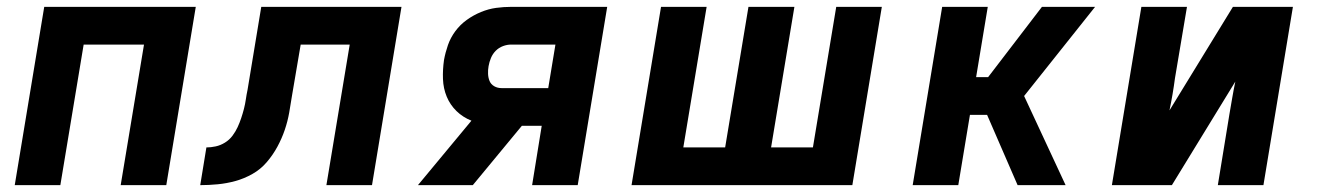

<svg xmlns="http://www.w3.org/2000/svg" viewBox="-20 -540 3840 560"><path d="M23 0 109 -520H551L465 0H332L400 -410H224L156 0Z M932 0 1000 -410H857L832 -263Q828 -237 823.5 -211.5Q819 -186 810.5 -161Q802 -136 789 -112Q776 -88 758 -67Q740 -46 716 -32.5Q692 -19 666.5 -12Q641 -5 615 -2.5Q589 0 564 0L582 -110Q595 -110 609 -113Q623 -116 636 -124Q649 -132 658 -144Q667 -156 673 -169Q679 -182 683.5 -195.5Q688 -209 691.5 -222.5Q695 -236 697 -250Q699 -264 702 -278L742 -520H1151L1065 0Z M1359 0H1199L1355 -188Q1330 -198 1311.5 -216Q1293 -234 1283 -258Q1273 -282 1272 -309.5Q1271 -337 1275 -365Q1279 -387 1286.5 -408.5Q1294 -430 1308 -449Q1322 -468 1341.5 -482Q1361 -496 1383 -505Q1405 -514 1427 -517Q1449 -520 1471 -520H1751L1665 0H1532L1560 -173H1502ZM1443 -283H1579L1600 -410H1471Q1459 -410 1447 -405.5Q1435 -401 1426 -392Q1417 -383 1412 -371Q1407 -359 1405 -347Q1403 -336 1403.5 -324.5Q1404 -313 1408 -303.5Q1412 -294 1421.5 -288.5Q1431 -283 1443 -283Z M1822 0 1908 -520H2041L1973 -110H2095L2163 -520H2297L2229 -110H2351L2419 -520H2552L2466 0Z M2642 0 2728 -520H2861L2827 -315H2862L3019 -520H3174L2967 -260L3088 0H2948L2859 -205H2809L2775 0Z M3223 0 3309 -520H3442L3407 -312Q3404 -289 3400 -265.5Q3396 -242 3391 -218L3576 -520H3751L3665 0H3532L3566 -208Q3570 -231 3574 -254.5Q3578 -278 3583 -302L3398 0Z"/></svg>

Font: Iosevka Aile Extrabold Oblique
Style: Regular
Weight: 800
Italic angle: -9°
Designer: Belleve Invis
Foundry: Belleve Invis
Version: Version 31.1.0; ttfautohint (v1.8.4)